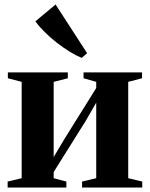

<svg xmlns="http://www.w3.org/2000/svg" viewBox="-20 -835 668 855"><path d="M14 0V-26.5L76.5 -41.5V-470.5L15 -486.5V-512.5H282V-486.5L219 -470.5V-135.5L265 -213L408.5 -443V-470.5L352 -486.5V-512.5H612.5V-486.5L551 -470.5V-41.5L613.5 -26.5V0H345.5V-26.5L408.5 -41.5V-378L362.5 -298L219 -69V-41.5L275.5 -26.5V0ZM343 -577.5Q318.5 -587.5 289.8 -605.2Q261 -623 232.2 -645.5Q203.5 -668 178.8 -692.5Q154 -717 137.5 -740L227.5 -815L368 -598L344 -577.5Z"/></svg>

Font: Merriweather 120pt
Style: Bold
Weight: 700
Designer: Eben Sorkin
Foundry: Eben Sorkin
Version: Version 2.100